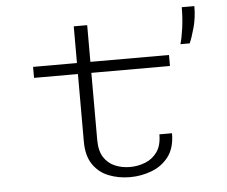

<svg xmlns="http://www.w3.org/2000/svg" viewBox="-51 -758 977 826"><g transform="rotate(-5 437.5 -345.5)"><path d="M293 -161V-452.5H103.5V-500H293V-658.5H351V-500H690.5V-452.5H351V-163Q351 -115 369.5 -87Q388 -59 417.8 -46.8Q447.5 -34.5 482 -34.5Q515.5 -34.5 547.2 -46.8Q579 -59 599.2 -87.2Q619.5 -115.5 619.5 -163.5H674Q674 -100 645 -62.2Q616 -24.5 571 -7.8Q526 9 478.5 9Q428.5 9 386.2 -7.8Q344 -24.5 318.5 -62Q293 -99.5 293 -161ZM743.5 -542Q751 -567 757 -609.8Q763 -652.5 763 -700H817.5Q817.5 -651 806 -608.8Q794.5 -566.5 783.5 -542Z"/></g></svg>

Font: Trispace SemiExpanded ExtraLight
Style: Regular
Weight: 200
Width: 6
Designer: Tyler Finck
Foundry: Etcetera Type Company
Version: Version 1.210; ttfautohint (v1.8.3)